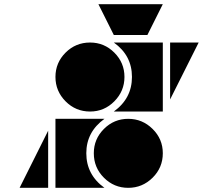

<svg xmlns="http://www.w3.org/2000/svg" viewBox="-20 -901 1047 921"><path d="M796 -424V-697H933ZM595 0Q527 0 478.5 -48.5Q430 -97 430 -166Q430 -234 478.5 -282.5Q527 -331 595 -331Q663 -331 712 -282.5Q761 -234 761 -166Q761 -97 712 -48.5Q663 0 595 0ZM412 -366Q343 -366 294.5 -415Q246 -464 246 -532Q246 -600 294.5 -648.5Q343 -697 412 -697Q480 -697 528.5 -648.5Q577 -600 577 -532Q577 -464 528.5 -415Q480 -366 412 -366ZM761 -366H526Q613 -429 613 -532Q613 -635 526 -697H761ZM481 0H246V-331H481Q394 -268 394 -166Q394 -63 481 0ZM211 0H74L211 -274ZM687 -733H526L452 -881H761Z"/></svg>

Font: Geotalism
Style: Regular
Weight: 400
Designer: GGBotNet
Foundry: GGBotNet
Version: 1.00